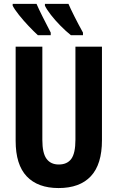

<svg xmlns="http://www.w3.org/2000/svg" viewBox="-20 -953 602 983"><path d="M502 -713.9V-234.9Q502 -111.8 445.3 -51Q388.7 9.8 279.8 9.8Q173.8 9.8 116.9 -50Q60.1 -109.9 60.1 -231.9V-713.9H196.8V-236.8Q196.8 -168.9 218.3 -139.9Q239.7 -110.8 280.8 -110.8Q323.7 -110.8 345 -139.6Q366.2 -168.5 366.2 -237.8V-713.9ZM330.6 -933.1Q339.8 -911.1 359.9 -871.1Q379.9 -831.1 404.8 -786.1V-772.9H342.8Q316.9 -793.5 289.6 -821.3Q262.2 -849.1 240.7 -876.7Q219.2 -904.3 210 -923.8V-933.1ZM167 -933.1Q178.7 -906.2 197.3 -869.1Q215.8 -832 239.7 -786.1V-772.9H173.8Q153.3 -791.5 126.5 -819.8Q99.6 -848.1 76.9 -876.7Q54.2 -905.3 44.9 -923.8V-933.1Z"/></svg>

Font: Open Sans Condensed
Style: Bold
Weight: 700
Width: 3
Designer: Monotype Design Team
Foundry: Monotype Imaging Inc.
Version: Version 3.003; ttfautohint (v1.8.4)